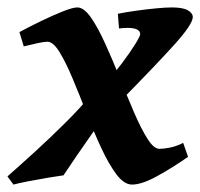

<svg xmlns="http://www.w3.org/2000/svg" viewBox="-44 -477 539 517"><path d="M475.1 -431.2Q475.1 -411.6 424.3 -355.5Q373.5 -299.3 275.9 -200.2L231.9 -242.2Q261.2 -275.9 284.2 -306.4Q307.1 -336.9 320.3 -358.4Q333.5 -379.9 333.5 -384.8Q333.5 -401.9 299.3 -401.9Q289.6 -401.9 276.4 -400.4L273.4 -439.9Q294.9 -444.3 323 -448.2Q351.1 -452.1 377.2 -454.6Q403.3 -457 418.5 -457Q448.7 -457 461.9 -449.2Q475.1 -441.4 475.1 -431.2ZM462.4 -54.7Q420.4 -25.4 379.2 -2.7Q337.9 20 311.5 20Q290 20 269.3 -7.8Q248.5 -35.6 228.3 -79.3Q208 -123 189 -172.4Q169.9 -221.7 151.6 -265.4Q133.3 -309.1 116.2 -336.9Q99.1 -364.7 83.5 -364.7Q75.2 -364.7 55.4 -360.4Q35.6 -356 20 -352.1L8.3 -390.6Q35.6 -405.3 67.4 -420.7Q99.1 -436 125.7 -446.5Q152.3 -457 164.1 -457Q182.1 -457 201.2 -429.4Q220.2 -401.9 239.7 -358.6Q259.3 -315.4 278.8 -266.6Q298.3 -217.8 316.9 -174.6Q335.4 -131.3 352.8 -103.8Q370.1 -76.2 385.3 -76.2Q396.5 -76.2 413.8 -79.6Q431.2 -83 449.2 -92.3ZM248 -180.2Q228 -150.9 197 -107.2Q166 -63.5 127 -4.9Q115.2 -3.4 87.4 1.2Q59.6 5.9 32 11.2Q4.4 16.6 -7.8 20L-23.9 -2Q8.3 -30.3 50.3 -68.6Q92.3 -106.9 133.3 -147.7Q174.3 -188.5 203.1 -224.1Z"/></svg>

Font: Gentium Book Plus
Style: Bold Italic
Weight: 700
Italic angle: -8°
Designer: Victor Gaultney, Annie Olsen, Iska Routamaa, Becca Hirsbrunner
Foundry: SIL International
Version: Version 6.101